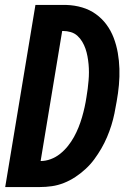

<svg xmlns="http://www.w3.org/2000/svg" viewBox="-20 -755 540 775"><path d="M1 0 123 -735H248Q281 -734 311.5 -725Q342 -716 367 -698Q392 -680 410 -655.5Q428 -631 439 -602Q450 -573 455.5 -541.5Q461 -510 462 -477.5Q463 -445 460 -412Q457 -379 451 -346Q447 -322 442 -297.5Q437 -273 429.5 -249Q422 -225 412 -201.5Q402 -178 389 -155.5Q376 -133 360.5 -112Q345 -91 325.5 -73Q306 -55 284 -40.5Q262 -26 238 -16.5Q214 -7 189.5 -3.5Q165 0 141 0ZM144 -105Q164 -105 184.5 -112.5Q205 -120 222.5 -134Q240 -148 254 -165.5Q268 -183 278.5 -202Q289 -221 297 -241Q305 -261 311 -281.5Q317 -302 321.5 -322.5Q326 -343 329 -363Q332 -380 334 -396.5Q336 -413 337.5 -430Q339 -447 339 -463.5Q339 -480 337.5 -496Q336 -512 333 -528Q330 -544 325 -558.5Q320 -573 312 -586.5Q304 -600 292.5 -610.5Q281 -621 265.5 -625.5Q250 -630 234 -630H231Z"/></svg>

Font: Iosevka SS04 Extrabold
Style: Italic
Weight: 800
Italic angle: -9°
Monospace: yes
Designer: Belleve Invis
Foundry: Belleve Invis
Version: Version 19.0.0; ttfautohint (v1.8.4)